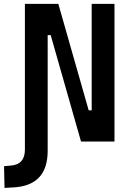

<svg xmlns="http://www.w3.org/2000/svg" viewBox="-58 -713 664 967"><path d="M-35.2 233.4 -37.6 124 -5.4 121.1Q67.4 116.2 67.4 41V-693.4H235.8L388.7 -157.2H403.8V-693.4H518.6V0H350.1L197.3 -536.1H182.1V46.9Q182.1 223.1 6.8 231Z"/></svg>

Font: CaskaydiaCove NF SemiBold
Style: Regular
Weight: 600
Designer: Aaron Bell
Foundry: Saja Typeworks
Version: Version 2111.001; VTT 6.35;Nerd Fonts 3.2.1